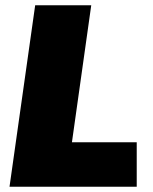

<svg xmlns="http://www.w3.org/2000/svg" viewBox="-20 -706 580 726"><path d="M16 0 113 -686H325L252 -168H497V0Z"/></svg>

Font: Chivo Medium Black
Style: Italic
Weight: 900
Italic angle: -8.05°
Version: Version 2.002